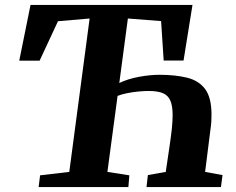

<svg xmlns="http://www.w3.org/2000/svg" viewBox="-20 -763 962 783"><path d="M137.5 0 143.5 -48 262.5 -62 345.5 -687.5 216.5 -676.5 141.5 -515.5H58.5L104.5 -743H765L728.5 -516H647.5L637 -677L501.5 -687.5L466.5 -424.5Q502 -441.5 547.2 -449.8Q592.5 -458 630 -458Q695 -458 742.8 -446.2Q790.5 -434.5 816.5 -399.8Q842.5 -365 842.5 -296Q842.5 -282.5 841.8 -267.8Q841 -253 838.5 -237L816.5 -62L887.5 -49L881 0H577.5L583 -49L656 -62L671.5 -167Q677.5 -207 680.8 -238.2Q684 -269.5 684 -293.5Q684 -330.5 675 -352Q666 -373.5 644.8 -382.8Q623.5 -392 587 -392Q567.5 -392 544.2 -389.8Q521 -387.5 498.5 -383Q476 -378.5 459.5 -372L418 -62L507.5 -48L503.5 0Z"/></svg>

Font: Merriweather 20pt ExtraBold
Style: Italic
Weight: 800
Italic angle: -7.8°
Version: Version 2.101